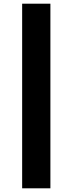

<svg xmlns="http://www.w3.org/2000/svg" viewBox="-20 -805 392 1040"><path d="M100 -785H253V215H100Z"/></svg>

Font: renner_700bold
Style: Bold
Weight: 700
Version: Version 003.000 ; ttfautohint (v0.97) -l 8 -r 50 -G 200 -x 1